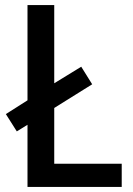

<svg xmlns="http://www.w3.org/2000/svg" viewBox="-20 -734 522 754"><path d="M88 0V-244L46 -218L3 -286L88 -340V-714H193V-407L299 -472L342 -403L193 -310V-91H458V0Z"/></svg>

Font: Noto Sans Telugu SemiCondensed Medium
Style: Regular
Weight: 500
Width: 4
Designer: Jelle Bosma - Monotype Design Team
Foundry: Monotype Imaging Inc.
Version: Version 2.005; ttfautohint (v1.8.4.7-5d5b)